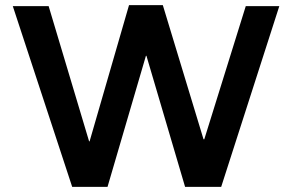

<svg xmlns="http://www.w3.org/2000/svg" viewBox="-20 -724 1141 750"><path d="M262 6 30 -700H170L328 -172H330L484 -704H616L775 -180H778L940 -700H1071L844 6H703L552 -506H550L400 6Z"/></svg>

Font: REM Medium
Style: Regular
Weight: 500
Designer: Octavio Pardo
Foundry: Ashler Design
Version: Version 1.005;gftools[0.9.28]